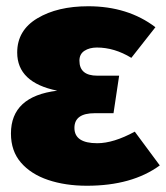

<svg xmlns="http://www.w3.org/2000/svg" viewBox="-20 -574 531 614"><path d="M258 20Q189 20 134 1.5Q79 -17 47 -54Q15 -91 15 -147Q15 -266 163 -284Q35 -310 35 -406Q35 -477 99.5 -515.5Q164 -554 262 -554Q389 -554 477 -487L400 -389Q346 -422 290 -422Q266 -422 250 -411.5Q234 -401 234 -380Q234 -332 291 -332H361L343 -212H283Q218 -212 218 -165Q218 -116 291 -116Q343 -116 411 -153L491 -45Q402 20 258 20Z"/></svg>

Font: Trujillo Black
Style: Regular
Weight: 900
Designer: Fira Sans original fonts by bBox Type GmbH, Carrois Corporate GbR, & Edenspiekermann AG / Changes by Cristiano Sobral
Foundry: Fira Sans original fonts by bBox Type GmbH, Carrois Corporate GbR, & Edenspiekermann AG / Changes by Cristiano Sobral
Version: Version 4.301;July 28, 2020;FontCreator 13.0.0.2655 64-bit